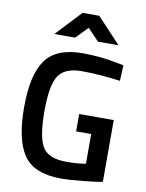

<svg xmlns="http://www.w3.org/2000/svg" viewBox="-99 -987 811 1067"><g transform="rotate(10 306.5 -454.0)"><path d="M358 -263V-361H553V-13Q526 -6 443.5 2Q361 10 324 10Q168 10 109 -76Q50 -162 50 -345.5Q50 -529 110.5 -613Q171 -697 320 -697Q418 -697 518 -677L553 -670L549 -582Q428 -598 332 -598Q236 -598 200.5 -544Q165 -490 165 -344Q165 -198 198.5 -142.5Q232 -87 334 -87Q407 -87 443 -96V-263ZM145 -775 279 -918H373L507 -775H391L327 -842L262 -775Z"/></g></svg>

Font: Titillium Web[RUS by Daymarius]
Style: Regular
Weight: 600
Designer: Cyrillization by Daymarius
Foundry: Cyrillization by Daymarius
Version: Version 1.002 September 11, 2018